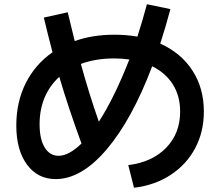

<svg xmlns="http://www.w3.org/2000/svg" viewBox="-20 -836 1040 907"><path d="M831 -309Q831 -382 797 -436.5Q763 -491 699 -523Q604 -272 484.5 -131Q365 10 243 10Q158 10 107.5 -58.5Q57 -127 57 -243Q57 -354 101.5 -443Q146 -532 228 -589Q202 -689 187 -753L300 -778L333 -642Q417 -672 520 -672Q578 -672 629 -663Q653 -737 674 -816L785 -793Q763 -710 737 -630Q835 -586 889 -503Q943 -420 943 -309Q943 -213 902 -136Q861 -59 786.5 -10Q712 39 613 51L586 -56Q699 -70 765 -138Q831 -206 831 -309ZM257 -100Q305 -100 365 -158Q304 -324 260 -473Q215 -432 191 -375.5Q167 -319 167 -249Q167 -179 191 -139.5Q215 -100 257 -100ZM447 -261Q521 -376 591 -555Q553 -560 520 -560Q432 -560 362 -534Q401 -392 447 -261Z"/></svg>

Font: Enso SemiBold
Style: Regular
Weight: 600
Designer: Coji Morishita
Foundry: UNDERFOREST DESIGN
Version: Version 1.000